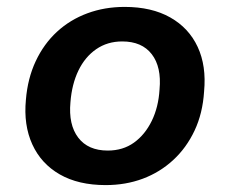

<svg xmlns="http://www.w3.org/2000/svg" viewBox="-20 -526 666 556"><path d="M286 10Q207 10 153 -21Q99 -52 73.5 -108Q48 -164 55 -237Q60 -299 83.5 -349Q107 -399 145 -434Q183 -469 233 -487.5Q283 -506 341 -506Q419 -506 473 -475.5Q527 -445 552.5 -390Q578 -335 571 -261Q567 -198 543.5 -148Q520 -98 481.5 -62.5Q443 -27 393.5 -8.5Q344 10 286 10ZM292 -90Q336 -90 368 -113Q400 -136 419.5 -176Q439 -216 442 -267Q448 -332 419.5 -369Q391 -406 334 -406Q291 -406 258.5 -383.5Q226 -361 207 -321.5Q188 -282 184 -230Q178 -165 206.5 -127.5Q235 -90 292 -90Z"/></svg>

Font: Nunito Sans 9pt
Style: Bold Italic
Weight: 700
Italic angle: -9°
Version: Version 3.101;gftools[0.9.27]